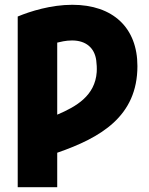

<svg xmlns="http://www.w3.org/2000/svg" viewBox="-20 -576 621 802"><path d="M282 -556C452 -556 554 -460 554 -300C554 -90 401 -1 219 62V206H54V-507C107 -529 193 -556 282 -556ZM281 -407C254 -407 232 -401 219 -398V-97C299 -131 377 -176 384 -275C385 -292 384 -308 382 -324C375 -376 339 -407 281 -407Z"/></svg>

Font: Repo ExtraBold
Style: Bold
Weight: 700
Designer: Stefan Peev
Foundry: Context Ltd
Version: Version 1.502